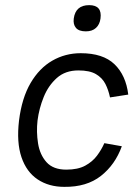

<svg xmlns="http://www.w3.org/2000/svg" viewBox="-20 -717 527 747"><path d="M267 -645Q274 -697 327 -697Q378 -697 371 -645Q368 -622 353.5 -608.5Q339 -595 314 -595Q287 -595 275.5 -608.5Q264 -622 267 -645ZM230 10Q170 10 126.5 -19Q83 -48 63.5 -105.5Q44 -163 54 -248Q65 -336 99 -394Q133 -452 183.5 -481Q234 -510 294 -510Q381 -510 425.5 -467Q470 -424 479 -349L408 -338Q402 -367 390 -390.5Q378 -414 353.5 -428.5Q329 -443 285 -443Q234 -443 201 -413.5Q168 -384 150 -339.5Q132 -295 126 -248Q121 -204 128 -159.5Q135 -115 161 -86Q187 -57 238 -57Q283 -57 311.5 -72.5Q340 -88 357.5 -111.5Q375 -135 386 -160L454 -148Q428 -76 372.5 -32.5Q317 11 230 10Z"/></svg>

Font: Haskoy
Style: Italic
Weight: 400
Designer: Ertekin Erdin
Foundry: Ertekin Erdin
Version: Version 2.000; ttfautohint (v1.8.4.7-5d5b)